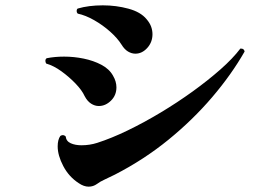

<svg xmlns="http://www.w3.org/2000/svg" viewBox="-20 -716 1040 719"><path d="M343 -27Q329 -17 312 -17Q294 -17 275 -30Q238 -54 217 -94Q196 -134 196 -168Q196 -193 206 -207Q211 -210 215 -210Q221 -210 226 -205Q228 -187 245 -179.5Q262 -172 285 -172Q316 -172 344 -181Q397 -198 458 -227.5Q519 -257 581.5 -294.5Q644 -332 701.5 -373.5Q759 -415 805.5 -456Q852 -497 880 -534H883Q894 -534 896 -523Q847 -437 774.5 -352Q702 -267 610.5 -192.5Q519 -118 410 -62Q386 -50 370.5 -43Q355 -36 343 -27ZM435 -549Q420 -573 392.5 -597.5Q365 -622 332.5 -640.5Q300 -659 271 -665Q267 -669 267 -675Q267 -681 271 -684Q312 -696 365 -696Q415 -696 461 -683.5Q507 -671 529 -644Q541 -630 546 -616Q551 -602 551 -588Q551 -558 531.5 -536.5Q512 -515 487 -515Q473 -515 459.5 -523Q446 -531 435 -549ZM297 -356Q287 -378 263 -403Q239 -428 210 -449Q181 -470 153 -478Q150 -483 150 -488Q150 -495 155 -498Q185 -504 220 -504Q257 -504 293.5 -496.5Q330 -489 359.5 -473.5Q389 -458 403 -433Q416 -411 416 -389Q416 -359 395.5 -339Q375 -319 350 -319Q335 -319 321 -328Q307 -337 297 -356Z"/></svg>

Font: Zen Antique
Style: Regular
Weight: 400
Designer: Yoshimichi Ohira
Foundry: Positype
Version: Version 1.001